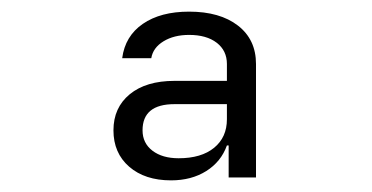

<svg xmlns="http://www.w3.org/2000/svg" viewBox="-20 -760 640 330"><path d="M274 -450Q229 -450 202 -473.5Q175 -497 175 -536Q175 -575 203 -598Q231 -621 280 -621H370V-650Q370 -673 352.5 -686.5Q335 -700 305 -700Q279 -700 261 -689Q243 -678 240 -660H190Q195 -698 225.5 -719Q256 -740 305 -740Q358 -740 389 -716Q420 -692 420 -650V-455H373V-510H370Q360 -482 334.5 -466Q309 -450 274 -450ZM287 -488Q326 -488 348 -506Q370 -524 370 -555V-581H280Q225 -581 225 -536Q225 -514 242 -501Q259 -488 287 -488Z"/></svg>

Font: NKDuy Mono
Style: Regular
Weight: 400
Monospace: yes
Designer: NKDuy
Foundry: NKDuy
Version: Version 2.251; ttfautohint (v1.8.4.7-5d5b)